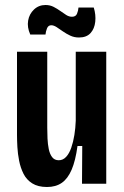

<svg xmlns="http://www.w3.org/2000/svg" viewBox="-20 -735 497 768"><path d="M168 13Q132 13 109 -1.5Q86 -16 74 -40Q62 -64 56.5 -92Q51 -120 49.5 -147Q48 -174 48 -195V-528H169V-224Q169 -203 170 -181Q171 -159 175 -139Q179 -119 188.5 -106.5Q198 -94 215 -94Q232 -94 244.5 -107.5Q257 -121 265 -144Q273 -167 277.5 -195Q282 -223 283 -252V-528H405V-215V0H308L309 -151H290Q282 -92 266.5 -56Q251 -20 227 -3.5Q203 13 168 13ZM296 -585Q277 -585 261 -592.5Q245 -600 231.5 -609.5Q218 -619 206.5 -626.5Q195 -634 185 -634Q173 -634 168 -621.5Q163 -609 162 -597H101Q88 -626 92.5 -652.5Q97 -679 116 -697Q135 -715 162 -715Q180 -715 194.5 -707.5Q209 -700 221.5 -691Q234 -682 245 -675Q256 -668 268 -668Q283 -668 288 -680Q293 -692 294 -705H355Q364 -676 361 -648Q358 -620 342 -602.5Q326 -585 296 -585Z"/></svg>

Font: Bricolage Grotesque Condensed SemiBold
Style: Regular
Weight: 600
Width: 3
Designer: Mathieu Triay
Foundry: Atelier Triay
Version: Version 1.000;gftools[0.9.30]